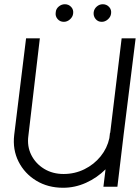

<svg xmlns="http://www.w3.org/2000/svg" viewBox="-20 -881 660 906"><path d="M499 -254H500L554 -700H620L563 -243Q563 -238 562 -234L534 0H468L478 -82Q438 -42 386 -18.5Q334 5 278 5Q206 5 151 -28.5Q96 -62 67.5 -118.5Q39 -175 47 -244L103 -700H168L114 -241Q107 -191 127.5 -150Q148 -109 188 -84.5Q228 -60 280 -60Q333 -60 378.5 -82.5Q424 -105 455 -143.5Q486 -182 496 -229ZM281 -778Q263 -778 251.5 -791.5Q240 -805 243 -823Q244 -839 257 -850Q270 -861 286 -861Q304 -861 316 -848Q328 -835 325 -816Q323 -801 310 -789.5Q297 -778 281 -778ZM460 -778Q442 -778 431 -791.5Q420 -805 422 -823Q424 -839 436.5 -850Q449 -861 465 -861Q483 -861 495 -848Q507 -835 504 -816Q502 -801 489 -789.5Q476 -778 460 -778Z"/></svg>

Font: Kulim Park Light
Style: Italic
Weight: 300
Italic angle: -8°
Designer: Noponies / Dale Sattler
Foundry: Noponies
Version: Version 1.000; ttfautohint (v1.8.3)